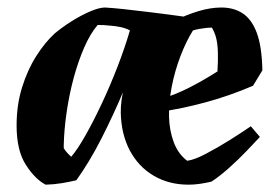

<svg xmlns="http://www.w3.org/2000/svg" viewBox="-20 -492 755 524"><path d="M104.6 12Q75.9 -2.8 50.6 -42.1Q25.3 -81.3 25.3 -149.5Q25.3 -206 40.3 -253.8Q55.2 -301.7 79.1 -339.2Q103 -376.7 129.2 -400.6Q148.4 -416.8 174.3 -433.3Q200.2 -449.7 225.4 -460.6Q250.7 -471.5 266.4 -471.5Q290.3 -470.1 317.6 -467.1Q344.9 -464.1 386.4 -459.1Q427.9 -454.1 494.2 -445L330.8 -244.5L318.6 -247.5Q304.8 -214.2 289.1 -180.4Q273.4 -146.5 257 -114.3Q240.6 -82 223.1 -53Q205.6 -24 188.3 0Q169.6 4.5 148 8Q126.4 11.5 104.6 12ZM174.5 -64.2Q191.8 -84.5 213.4 -122.7Q235 -160.9 257.8 -209.4Q280.7 -258 300.7 -309.9Q320.8 -361.8 334.6 -409.1Q322.9 -415.2 308.6 -418.2Q294.3 -421.2 279.6 -422.1Q272 -423.1 263.3 -423.5Q254.6 -424 246.6 -423.9Q226.4 -400.4 209.8 -362.3Q193.2 -324.2 180.9 -278.7Q168.7 -233.1 161.9 -186Q155 -138.9 154 -96.3Q154 -94.3 154 -92Q154 -89.8 154 -87.8Q157.6 -81.5 163.2 -75.2Q168.9 -68.9 174.5 -64.2ZM494.9 12Q440.9 12 399.4 -12.5Q357.9 -37 334.4 -81.1Q311 -125.3 309.6 -183.9Q309.1 -220 320.2 -259.1Q331.3 -298.3 351.3 -335.1Q371.2 -372 395 -399.9Q423.6 -418.9 455.6 -435.1Q487.7 -451.2 521 -461.4Q554.4 -471.5 584.1 -471.5Q618 -471.5 642.4 -455.5Q666.9 -439.5 680.8 -402.4Q694.7 -365.3 696.1 -300.1L670.5 -257.9Q604.9 -229.9 540.2 -212.5Q475.5 -195 413.8 -186.3L414.1 -220Q456.3 -232.7 493.8 -251.5Q531.3 -270.3 573.5 -297.1Q575.4 -328.8 574.6 -350.4Q573.9 -372.1 570.1 -387.6Q566.3 -403.1 558.2 -416.6Q550.5 -416.6 541.4 -415.6Q532.4 -414.6 523.7 -413Q514.9 -411.5 506.6 -408.9Q488 -379.2 472.4 -338.6Q456.9 -298 448.6 -254.9Q440.3 -211.8 441.3 -173.4Q442.2 -136.4 454 -104.4Q465.7 -72.4 490.8 -53.2Q510.7 -55.8 542.4 -72.5Q574 -89.1 607.4 -110Q640.7 -130.9 664.5 -147.4L689.3 -118.3Q675 -102.8 652.2 -79.1Q629.4 -55.4 603.9 -32.7Q578.3 -9.9 556.9 3.8Q541.3 7.4 525.7 9.7Q510 12 494.9 12Z"/></svg>

Font: Labrada
Style: Italic
Weight: 400
Italic angle: -7°
Designer: Mercedes Jáuregui
Foundry: Omnibus-Type Team
Version: Version 1.000